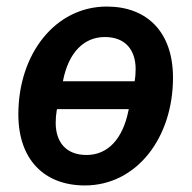

<svg xmlns="http://www.w3.org/2000/svg" viewBox="-20 -554 585 586"><path d="M239 12C396 12 508 -132 508 -317C508 -456 429 -534 306 -534C149 -534 36 -390 36 -205C36 -66 116 12 239 12ZM172 -306C189 -395 237 -441 300 -441C363 -441 394 -401 394 -343C394 -329 393 -318 391 -306ZM244 -81C181 -81 150 -121 150 -179C150 -193 151 -204 153 -216L154 -221H373L372 -216C354 -128 308 -81 244 -81Z"/></svg>

Font: Braiins Sans SemiBold
Style: Italic
Weight: 600
Italic angle: -11.31°
Designer: Mike Abbink, Paul van der Laan, Pieter van Rosmalen, Jiri Chlebus, Lubos Buracinsky
Foundry: Bold Monday, Sudetype
Version: Version 1.000;hotconv 1.0.109;makeotfexe 2.5.65596